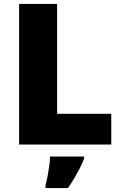

<svg xmlns="http://www.w3.org/2000/svg" viewBox="-20 -734 622 975"><path d="M77 0V-714H270V-156H545V0ZM407 72Q396 99 384 122.5Q372 146 358 170Q344 194 325 221H211V207Q217 186 222 159Q227 132 230.5 106Q234 80 234 61H407Z"/></svg>

Font: Noto Sans Cham Black
Style: Regular
Weight: 900
Version: Version 2.002